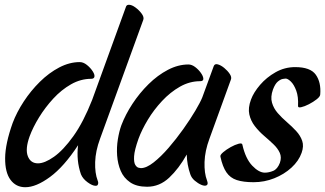

<svg xmlns="http://www.w3.org/2000/svg" viewBox="-20 -743 1362 804"><path d="M362 -413Q318 -413 277.5 -390Q237 -367 203 -330Q169 -293 143.5 -251.5Q118 -210 104 -172Q85 -119 96.5 -89Q108 -59 139 -59Q167 -59 206 -86.5Q245 -114 287 -172.5Q329 -231 366 -325L508 -716Q511 -723 520 -723Q532 -723 547.5 -711.5Q563 -700 573.5 -685.5Q584 -671 580 -660L399 -162Q380 -111 378.5 -64.5Q377 -18 389 13Q393 23 390 29Q389 35 380 35Q367 35 347 20.5Q327 6 319 -13Q299 -71 307 -135Q248 -45 189.5 -2Q131 41 86 41Q47 41 24 10Q1 -21 1.5 -81Q2 -141 33 -228Q50 -273 79.5 -318Q109 -363 147 -400.5Q185 -438 228 -460.5Q271 -483 314 -483Q329 -483 344 -471Q359 -459 368.5 -444Q378 -429 375 -420Q372 -413 362 -413Z M818 -403Q774 -403 733.5 -380Q693 -357 658.5 -320Q624 -283 599 -241.5Q574 -200 560 -162Q543 -114 541.5 -88.5Q540 -63 546.5 -52.5Q553 -42 561 -40.5Q569 -39 570 -39Q593 -39 623.5 -63Q654 -87 686 -124Q718 -161 747.5 -202.5Q777 -244 798 -279.5Q819 -315 827 -335L875 -466Q879 -477 892 -473.5Q905 -470 919 -458.5Q933 -447 942 -433.5Q951 -420 947 -410L857 -162Q838 -111 836.5 -64.5Q835 -18 847 13Q853 29 845 33Q837 37 823 31Q809 25 795.5 13.5Q782 2 777 -13Q763 -53 762 -96Q729 -37 688.5 1Q648 39 596 39Q552 39 525 20.5Q498 2 485.5 -27.5Q473 -57 470.5 -91.5Q468 -126 473.5 -159.5Q479 -193 488 -218Q505 -263 534.5 -308Q564 -353 602 -390.5Q640 -428 683 -450.5Q726 -473 769 -473Q783 -473 797 -462.5Q811 -452 821 -438Q831 -424 831.5 -413.5Q832 -403 818 -403Z M1228 -300Q1230 -338 1220.5 -363.5Q1211 -389 1198 -401.5Q1185 -414 1176 -414Q1174 -414 1164.5 -412.5Q1155 -411 1143.5 -401.5Q1132 -392 1123 -368Q1112 -337 1119 -313Q1126 -289 1143 -269.5Q1160 -250 1181.5 -231.5Q1203 -213 1220.5 -194Q1238 -175 1245.5 -153Q1253 -131 1243 -103Q1231 -69 1200.5 -41Q1170 -13 1128.5 3.5Q1087 20 1042 20Q999 20 971.5 11Q944 2 928 -21.5Q912 -45 903 -87Q901 -94 914.5 -105.5Q928 -117 946 -127Q964 -137 979 -141Q994 -145 995 -137Q1008 -79 1036 -49.5Q1064 -20 1089 -20Q1106 -20 1124 -27.5Q1142 -35 1152 -61Q1160 -84 1151.5 -103Q1143 -122 1124.5 -139.5Q1106 -157 1085 -175Q1064 -193 1047 -215Q1030 -237 1024 -264Q1018 -291 1031 -326Q1042 -356 1069 -387.5Q1096 -419 1134 -440.5Q1172 -462 1216 -462Q1280 -462 1302.5 -430Q1325 -398 1321 -348Q1321 -339 1306.5 -327.5Q1292 -316 1273.5 -306.5Q1255 -297 1241 -294Q1227 -291 1228 -300Z"/></svg>

Font: Story Script
Style: Regular
Weight: 400
Designer: Lana Roulhac, Ben Buysse
Version: Version 1.000; ttfautohint (v1.8.4.7-5d5b)